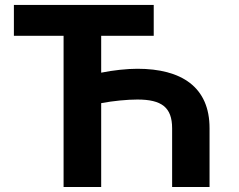

<svg xmlns="http://www.w3.org/2000/svg" viewBox="-20 -747 953 767"><path d="M594.1 -727.3H35.5V-604H234V0H384.2V-334.9C431.8 -344.1 489.3 -349.4 528.8 -349.4C625.4 -349.4 667.6 -318.5 667.6 -234.4V0H817.1V-234.4C817.5 -399.9 704.2 -472.3 528.8 -472.3C488.3 -472.3 432.5 -466.6 384.2 -456.7V-604H594.1Z"/></svg>

Font: Margiela Sans
Style: Bold
Weight: 700
Designer: Stefan Endress, Andreas Faust
Version: Version 1.100;FEAKit 1.0